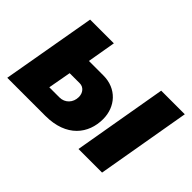

<svg xmlns="http://www.w3.org/2000/svg" viewBox="-93 -761 1001 1001"><g transform="rotate(45 408.0 -260.0)"><path d="M13 0H293C450 0 519 -94 519 -201C519 -292 456 -363 359 -363H252L279 -520H104ZM538 0H712L802 -520H628ZM203 -120 226 -247H301C328 -247 348 -224 348 -193C348 -151 318 -120 278 -120Z"/></g></svg>

Font: Fixel Display ExtraBold
Style: Italic
Weight: 800
Italic angle: -10°
Designer: AlfaBravo + MacPaw
Foundry: Kyrylo Tkachov, Marchela Mozhyna, Serhii Makarenko, Maria Weinstein, Zakhar Kryvoshyya
Version: Version 1.210;Glyphs 3.2 (3217)